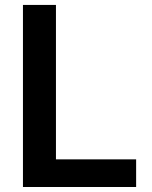

<svg xmlns="http://www.w3.org/2000/svg" viewBox="-20 -747 606 767"><path d="M523.8 0H71.7V-727.3H203.5V-110.4H523.8Z"/></svg>

Font: Linik Sans SemiBold
Style: Regular
Weight: 600
Designer: Rasmus Andersson (font), Cristiano Sobral (main changes)
Foundry: rsms
Version: Version 3.018;June 1, 2022;FontCreator 14.0.0.2814 64-bit; t